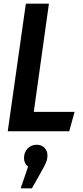

<svg xmlns="http://www.w3.org/2000/svg" viewBox="-20 -711 450 1040"><path d="M245 -691 163 -105H384L355 0H22L120 -691ZM237 130Q237 150 230 167.5Q223 185 202 222L153 309H92L132 192Q110 173 110 146Q110 114 129.5 93.5Q149 73 178 73Q205 73 221 89.5Q237 106 237 130Z"/></svg>

Font: Fira Sans Extra Condensed Medium
Style: Italic
Weight: 500
Width: 3
Italic angle: -8°
Designer: Carrois Corporate & Edenspiekermann AG
Foundry: Carrois Corporate GbR & Edenspiekermann AG
Version: Version 4.203